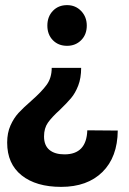

<svg xmlns="http://www.w3.org/2000/svg" viewBox="-20 -566 502 750"><path d="M165 -466Q165 -501 186.5 -523.5Q208 -546 242 -546Q275 -546 297 -523Q319 -500 319 -466Q319 -431 297 -409Q275 -387 242 -387Q208 -387 186.5 -409Q165 -431 165 -466ZM219 164Q121 164 64.5 119Q8 74 8 -9Q8 -47 21 -76Q34 -105 52.5 -125Q71 -145 102 -172Q143 -208 162.5 -235Q182 -262 182 -301H297Q297 -261 285.5 -231.5Q274 -202 257.5 -182.5Q241 -163 214 -137Q182 -108 167 -86.5Q152 -65 152 -33Q152 2 173 19.5Q194 37 232 37Q318 37 321 -57L440 -56Q439 48 380 106Q321 164 219 164Z"/></svg>

Font: Montserrat arm2 SemiBold
Style: Regular
Weight: 600
Designer: Julieta Ulanovsky
Foundry: Julieta Ulanovsky
Version: Version 6.000